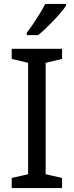

<svg xmlns="http://www.w3.org/2000/svg" viewBox="-20 -964 379 984"><path d="M298 0H40V-52L124 -71V-642L40 -662V-714H298V-662L214 -642V-71L298 -52ZM318 -934Q309 -920 292 -900Q275 -880 254.5 -858.5Q234 -837 213.5 -817.5Q193 -798 175 -784H117V-796Q132 -815 149.5 -841Q167 -867 184 -894.5Q201 -922 212 -944H318Z"/></svg>

Font: Noto Sans Tamil
Style: Regular
Weight: 400
Designer: Jelle Bosma - Monotype Design Team
Foundry: Monotype Imaging Inc.
Version: Version 2.003